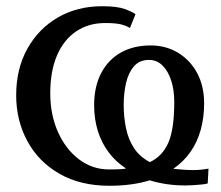

<svg xmlns="http://www.w3.org/2000/svg" viewBox="-20 -586 709 617"><path d="M332 11Q238 11 170.8 -27.8Q103.5 -66.5 67.8 -132.8Q32 -199 32 -280Q32 -365 68 -429.5Q104 -494 166.2 -530Q228.5 -566 308.5 -566Q356 -566 380.8 -557Q405.5 -548 415.5 -540.5L397.5 -496Q386.5 -503 369.5 -507.5Q352.5 -512 318 -512Q264.5 -512 224.8 -485.2Q185 -458.5 163.2 -408Q141.5 -357.5 141.5 -286.5Q141.5 -217.5 166.2 -162Q191 -106.5 233.8 -74Q276.5 -41.5 330.5 -41.5Q344 -41.5 353.5 -41.8Q363 -42 370.2 -42.5Q377.5 -43 385 -44.5Q352 -66 329 -96.8Q306 -127.5 294.2 -165.8Q282.5 -204 282.5 -248Q282.5 -307.5 305 -350.8Q327.5 -394 368.2 -417Q409 -440 464 -440Q513.5 -440 552.5 -416.2Q591.5 -392.5 613.8 -350.8Q636 -309 636 -254Q636 -208.5 625 -168.8Q614 -129 591.8 -97.5Q569.5 -66 537 -43.5Q548.5 -42.5 565.5 -41Q582.5 -39.5 600.5 -39.5Q616 -39.5 629 -41Q642 -42.5 650 -44L647.5 3.5Q641.5 5.5 628.8 6.8Q616 8 601.8 9Q587.5 10 577 10Q545 10 516 5.8Q487 1.5 461 -6.5Q434 2 401 6.5Q368 11 332 11ZM461.5 -65Q501.5 -83.5 520.8 -127Q540 -170.5 540 -258.5Q540 -297.5 529.8 -328.2Q519.5 -359 501.5 -376.2Q483.5 -393.5 459 -393.5Q428.5 -393.5 410.8 -373.2Q393 -353 385.2 -320Q377.5 -287 377.5 -248.5Q377.5 -210 384.8 -174.5Q392 -139 410.2 -110.8Q428.5 -82.5 461.5 -65Z"/></svg>

Font: Merriweather 28pt
Style: Regular
Weight: 400
Version: Version 2.100